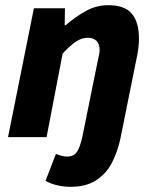

<svg xmlns="http://www.w3.org/2000/svg" viewBox="-20 -530 597 742"><path d="M253 192Q228 192 203 186.5Q178 181 156 169L196 65Q207 69 217.5 72Q228 75 240 75Q265 75 277 57.5Q289 40 298 0L357 -291Q360 -306 362.5 -317Q365 -328 365 -337Q365 -360 353 -372Q341 -384 319 -384Q296 -384 274 -369.5Q252 -355 222 -323L160 0H11L111 -498H231L230 -433H234Q270 -464 311 -487Q352 -510 399 -510Q461 -510 489 -477.5Q517 -445 517 -381Q517 -365 515 -346.5Q513 -328 509 -310L445 7Q434 58 412 100Q390 142 351 167Q312 192 253 192Z"/></svg>

Font: Source Sans 3 ExtraBold
Style: Italic
Weight: 800
Italic angle: -11°
Version: Version 3.052;hotconv 1.1.0;makeotfexe 2.6.0